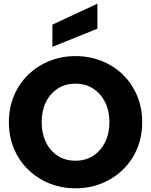

<svg xmlns="http://www.w3.org/2000/svg" viewBox="-20 -1010 815 1037"><path d="M506 -990V-855L263 -757V-877ZM388 7Q313 7 248 -19Q183 -45 133.5 -92.5Q84 -140 56 -205.5Q28 -271 28 -350Q28 -429 56 -494.5Q84 -560 133.5 -607.5Q183 -655 248 -681Q313 -707 388 -707Q463 -707 528.5 -681Q594 -655 643 -607.5Q692 -560 720 -494.5Q748 -429 748 -350Q748 -271 720 -205.5Q692 -140 642.5 -92.5Q593 -45 528 -19Q463 7 388 7ZM388 -142Q443 -142 484 -169Q525 -196 548 -243Q571 -290 571 -350Q571 -411 548 -457.5Q525 -504 484 -531Q443 -558 388 -558Q332 -558 291 -531Q250 -504 227.5 -457.5Q205 -411 205 -350Q205 -290 227.5 -243Q250 -196 291 -169Q332 -142 388 -142Z"/></svg>

Font: Albert Sans Black
Style: Regular
Weight: 900
Designer: Andreas Rasmussen
Foundry: a.Foundry
Version: Version 1.025